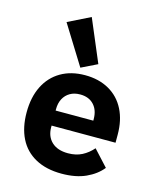

<svg xmlns="http://www.w3.org/2000/svg" viewBox="-124 -925 848 1024"><g transform="rotate(15 300.0 -412.5)"><path d="M50 -256Q50 -340 80.5 -401Q111 -462 167.5 -495Q224 -528 301 -528Q377 -528 433.5 -496Q490 -464 520 -405Q550 -346 550 -266V-222H197V-213Q197 -162 229 -132Q261 -102 319 -102Q363 -102 396 -119Q429 -136 455 -166L535 -79Q502 -38 447 -13Q392 12 314 12Q229 12 169.5 -20.5Q110 -53 80 -113Q50 -173 50 -256ZM197 -313V-305H405V-313Q405 -363 377.5 -392.5Q350 -422 302 -422Q270 -422 246.5 -408.5Q223 -395 210 -370.5Q197 -346 197 -313ZM131 -776 254 -837 353 -603 265 -560Z"/></g></svg>

Font: iA Writer Quattro V
Style: Regular
Weight: 400
Designer: Mike Abbink, Paul van der Laan, Pieter van Rosmalen, Oliver Reichenstein
Foundry: Information Architects Inc.
Version: Version 2.000